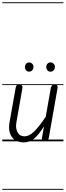

<svg xmlns="http://www.w3.org/2000/svg" viewBox="-25 -1250 581 1698"><path d="M187.5 9Q114 9 79.5 -39.5Q45 -88 59.5 -169.5L114 -476Q115 -482 119.5 -491.2Q124 -500.5 147.5 -500.5Q166.5 -500.5 170.8 -491Q175 -481.5 173.5 -473L120 -167.5Q111 -116 130 -80.2Q149 -44.5 192.5 -44.5Q234 -44.5 278 -88Q322 -131.5 379.5 -217.5L424.5 -472Q425.5 -477.5 430.8 -489Q436 -500.5 459 -500.5Q478.5 -500.5 482.2 -491.5Q486 -482.5 484.5 -474L407 -33.5Q405 -21.5 400.2 -14Q395.5 -6.5 387 -3.2Q378.5 0 365 0Q351 0 347.2 -7Q343.5 -14 346.5 -31L364 -132.5Q315.5 -55 275 -23Q234.5 9 187.5 9ZM187.5 9Q114 9 79.5 -39.5Q45 -88 59.5 -169.5L114 -476Q115 -482 119.5 -491.2Q124 -500.5 147.5 -500.5Q166.5 -500.5 170.8 -491Q175 -481.5 173.5 -473L120 -167.5Q111 -116 130 -80.2Q149 -44.5 192.5 -44.5Q234 -44.5 278 -88Q322 -131.5 379.5 -217.5L424.5 -472Q425.5 -477.5 430.8 -489Q436 -500.5 459 -500.5Q478.5 -500.5 482.2 -491.5Q486 -482.5 484.5 -474L407 -33.5Q405 -21.5 400.2 -14Q395.5 -6.5 387 -3.2Q378.5 0 365 0Q351 0 347.2 -7Q343.5 -14 346.5 -31L364 -132.5Q315.5 -55 275 -23Q234.5 9 187.5 9ZM421 -616Q405 -616 394.5 -628Q384 -640 384 -657.5Q384 -673.5 394 -685.8Q404 -698 421 -698Q437.5 -698 449 -687Q460.5 -676 460.5 -657.5Q460.5 -640.5 449.2 -628.2Q438 -616 421 -616ZM231.5 -616.5Q216 -616.5 205.8 -628.5Q195.5 -640.5 195.5 -657.5Q195.5 -673.5 205.5 -685.5Q215.5 -697.5 231.5 -697.5Q248 -697.5 259.5 -686.5Q271 -675.5 271 -657.5Q271 -640.5 260 -628.5Q249 -616.5 231.5 -616.5ZM-5 420.5H536V428.5H-5ZM-5 -16H536V0H-5ZM-5 -505.5H536V-497.5H-5ZM-5 -1230H536V-1222H-5Z"/></svg>

Font: Edu VIC WA NT Pre Guide
Style: Regular
Weight: 400
Designer: Tina and Corey Anderson, Eben Sorkin, Mirko Velimirovic
Foundry: Google for Education
Version: Version 1.000